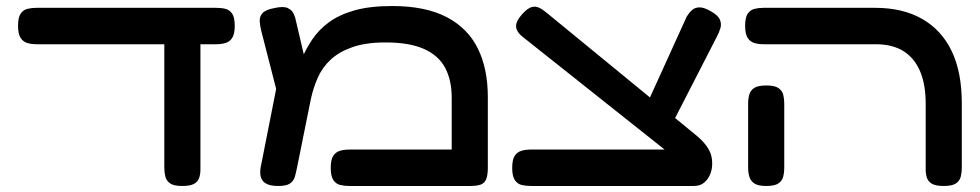

<svg xmlns="http://www.w3.org/2000/svg" viewBox="-20 -609 3256 638"><path d="M102 -462Q85 -462 71 -466Q57 -470 48.5 -483Q40 -496 40 -523Q40 -551 48.5 -563.5Q57 -576 71 -579.5Q85 -583 101 -583H699Q716 -583 729.5 -579.5Q743 -576 751.5 -563.5Q760 -551 760 -523Q760 -496 751.5 -483Q743 -470 729 -466Q715 -462 698 -462ZM585 9Q558 9 545.5 0.5Q533 -8 529.5 -22Q526 -36 526 -52V-487L646 -479V-45Q646 -31 642 -18.5Q638 -6 625.5 1.5Q613 9 585 9Z M1601 -287V-51Q1601 -27 1595.5 -13.5Q1590 0 1577 4.5Q1564 9 1542 9H1140Q1124 9 1110 5.5Q1096 2 1087.5 -11Q1079 -24 1079 -51Q1079 -79 1087.5 -91.5Q1096 -104 1110 -108Q1124 -112 1141 -112H1481V-284Q1481 -343 1459 -384Q1437 -425 1388.5 -446.5Q1340 -468 1261 -468Q1196 -468 1151.5 -452.5Q1107 -437 1079 -411Q1051 -385 1036 -351Q1021 -317 1013 -280L967 -52Q964 -37 960 -22.5Q956 -8 944 0.5Q932 9 905 9Q869 9 855 -6Q841 -21 846 -52L909 -371L951 -331Q964 -369 979.5 -406.5Q995 -444 1017 -477Q1039 -510 1073 -535Q1107 -560 1158 -574.5Q1209 -589 1283 -589Q1393 -589 1463.5 -552.5Q1534 -516 1567.5 -448.5Q1601 -381 1601 -287ZM916 -242 848 -507Q844 -523 843 -538.5Q842 -554 852.5 -565.5Q863 -577 891 -582Q921 -589 935.5 -582.5Q950 -576 956 -563Q962 -550 964 -537L1010 -341Z M2285 9 2230 -79 1720 -484Q1697 -501 1695 -519.5Q1693 -538 1717 -564Q1734 -582 1746.5 -585.5Q1759 -589 1771 -583.5Q1783 -578 1796 -567L2295 -158Q2314 -142 2325 -127.5Q2336 -113 2342 -97Q2347 -81 2346.5 -62.5Q2346 -44 2339 -28Q2332 -12 2319 -1.5Q2306 9 2285 9ZM1744 9Q1727 9 1713 5.5Q1699 2 1690.5 -11Q1682 -24 1682 -51Q1682 -79 1690.5 -91.5Q1699 -104 1713 -108Q1727 -112 1743 -112H2291L2285 9ZM2204 -179 2122 -246 2262 -554Q2270 -567 2279.5 -575.5Q2289 -584 2304 -584.5Q2319 -585 2343 -571Q2366 -558 2372 -544Q2378 -530 2374 -516Q2370 -502 2362 -487Z M3116 9Q3089 9 3076.5 1.5Q3064 -6 3060 -18.5Q3056 -31 3056 -45V-264Q3056 -329 3037 -373Q3018 -417 2981.5 -439.5Q2945 -462 2890 -462H2518Q2501 -462 2487 -466Q2473 -470 2464.5 -483Q2456 -496 2456 -523Q2456 -551 2464.5 -563.5Q2473 -576 2487 -579.5Q2501 -583 2517 -583H2888Q2980 -583 3044.5 -546Q3109 -509 3142.5 -439Q3176 -369 3176 -266V-52Q3176 -36 3172.5 -22Q3169 -8 3156.5 0.5Q3144 9 3116 9ZM2526 9Q2499 9 2486.5 0.5Q2474 -8 2470 -22Q2466 -36 2466 -51V-266Q2466 -281 2470 -295Q2474 -309 2486.5 -317Q2499 -325 2527 -325Q2554 -325 2566.5 -316.5Q2579 -308 2582.5 -294.5Q2586 -281 2586 -265V-50Q2586 -35 2582.5 -21.5Q2579 -8 2566.5 0.5Q2554 9 2526 9Z"/></svg>

Font: Fredoka Expanded Medium
Style: Regular
Weight: 500
Width: 7
Designer: Ben Nathan
Foundry: Milena B. Brandão, Ben Nathan
Version: Version 2.001